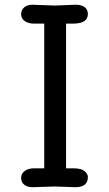

<svg xmlns="http://www.w3.org/2000/svg" viewBox="-20 -779 455 799"><path d="M208 -2.9 115.2 0Q93.3 0 80.6 -10.5Q67.9 -21 67.9 -38.6Q67.9 -56.2 82.8 -67.4Q97.7 -78.6 122.6 -78.6H164.1V-680.7H122.6Q97.7 -680.7 82.8 -691.4Q67.9 -702.1 67.9 -719.7Q67.9 -737.3 80.6 -748.3Q93.3 -759.3 115.2 -759.3L208 -755.9L293.5 -759.3Q333.5 -759.3 342.8 -735.4Q345.7 -728.5 345.7 -721.2Q345.7 -680.7 284.2 -680.7H254.9V-78.6H284.2Q318.4 -78.6 332 -66.7Q345.7 -54.7 345.7 -42.5Q345.7 0 293.5 0Z"/></svg>

Font: Oldenburg
Style: Regular
Weight: 400
Designer: Nicole Fally
Foundry: Nicole Fally
Version: Version 1.001